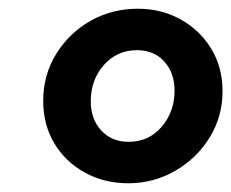

<svg xmlns="http://www.w3.org/2000/svg" viewBox="-20 -775 530 440"><path d="M274 -355Q219 -355 174.5 -379.5Q130 -404 104.5 -446.5Q79 -489 79 -544Q79 -603 108.5 -651Q138 -699 187 -727Q236 -755 296 -755Q350 -755 394 -730.5Q438 -706 464 -663.5Q490 -621 490 -566Q490 -508 460.5 -460Q431 -412 381.5 -383.5Q332 -355 274 -355ZM275 -450Q321 -450 350.5 -484.5Q380 -519 380 -567Q380 -608 356.5 -634Q333 -660 294 -660Q248 -660 218 -626Q188 -592 188 -543Q188 -502 212 -476Q236 -450 275 -450Z"/></svg>

Font: Plus Jakarta Sans
Style: Bold Italic
Weight: 700
Italic angle: -8°
Designer: Gumpita Rahayu
Foundry: Tokotype
Version: Version 2.071; ttfautohint (v1.8.4.7-5d5b);gftools[0.9.29]